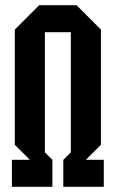

<svg xmlns="http://www.w3.org/2000/svg" viewBox="-20 -720 446 740"><path d="M26 0V-104H95L37 -162V-606L131 -700H275L369 -606V-162L311 -104H380V0H224V-104L253 -133V-596H153V-133L182 -104V0Z"/></svg>

Font: Tektur Condensed Medium
Style: Regular
Weight: 500
Width: 3
Designer: Adam Jagosz
Foundry: Adam Jagosz
Version: Version 1.005;gftools[0.9.30]